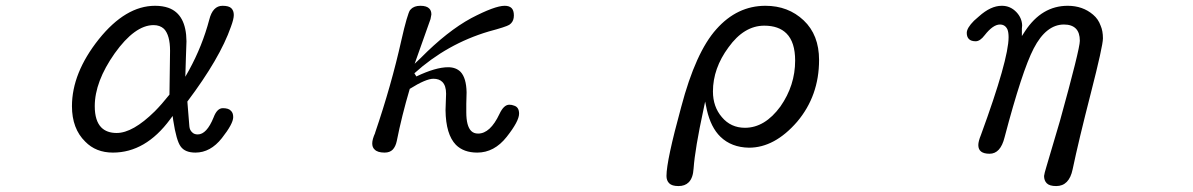

<svg xmlns="http://www.w3.org/2000/svg" viewBox="-20 -501 4040 650"><path d="M362.3 15.6Q472.7 15.6 555.7 -96.7L564.5 -108.4L566.4 -93.8Q577.1 -24.4 591.8 -4.9Q606.4 15.6 641.6 15.6Q692.4 15.6 731 -33.2Q769.5 -82 769.5 -104.5Q769.5 -119.1 761.7 -126Q753.9 -134.8 734.4 -134.8Q714.8 -134.8 703.1 -103.5Q679.7 -45.9 649.4 -45.9Q637.7 -45.9 630.9 -52.7Q622.1 -60.5 621.1 -73.2L614.3 -157.2Q724.6 -303.7 761.7 -410.2Q771.5 -436.5 771.5 -450.2Q771.5 -464.8 763.2 -473.1Q754.9 -481.4 733.4 -481.4Q700.2 -481.4 688.5 -434.6Q665 -345.7 620.1 -263.7L607.4 -241.2L609.4 -306.6L611.3 -361.3Q610.4 -453.1 549.8 -474.6Q530.3 -481.4 504.9 -481.4Q405.3 -481.4 314.5 -368.2Q223.6 -253.9 223.6 -141.6Q223.6 -65.4 268.6 -21.5Q304.7 15.6 362.3 15.6ZM375 -50.8Q341.8 -50.8 323.2 -69.3Q300.8 -91.8 300.8 -141.6Q300.8 -224.6 368.2 -320.3Q436.5 -416 500 -416Q521.5 -416 535.2 -403.3Q555.7 -381.8 555.7 -329.1L553.7 -180.7Q527.3 -147.5 503.9 -124Q429.7 -50.8 375 -50.8Z M1250 -50.8Q1240.2 -29.3 1240.2 -15.6Q1240.2 -2 1248 4.9Q1257.8 15.6 1282.2 15.6Q1299.8 15.6 1309.6 5.4Q1319.3 -4.9 1323.2 -23.4Q1339.8 -107.4 1367.2 -200.2Q1421.9 -234.4 1447.3 -234.4Q1466.8 -234.4 1477.5 -223.6Q1490.2 -210.9 1490.2 -183.6L1488.3 -127.9Q1489.3 -45.9 1523.4 -10.7Q1549.8 15.6 1595.7 15.6Q1653.3 15.6 1695.3 -37.6Q1737.3 -90.8 1737.3 -116.2Q1737.3 -138.7 1719.7 -143.6Q1712.9 -146.5 1704.1 -146.5Q1685.5 -146.5 1670.9 -115.2Q1639.6 -48.8 1598.6 -48.8Q1584 -48.8 1575.2 -57.6Q1558.6 -74.2 1558.6 -121.1V-149.4L1559.6 -188.5Q1558.6 -237.3 1539.1 -257.8Q1523.4 -273.4 1497.1 -273.4Q1455.1 -273.4 1389.6 -242.2L1382.8 -252.9Q1493.2 -352.5 1634.8 -394.5Q1634.8 -394.5 1634.8 -394.5Q1693.4 -410.2 1704.1 -417L1710 -421.9Q1719.7 -431.6 1719.7 -448.7Q1719.7 -465.8 1711.9 -473.6Q1704.1 -481.4 1688.5 -481.4Q1655.3 -481.4 1575.2 -439.5Q1494.1 -395.5 1404.3 -304.7L1383.8 -285.2L1437.5 -436.5L1440.4 -452.1Q1440.4 -464.8 1433.6 -471.7Q1424.8 -481.4 1403.3 -481.4Q1381.8 -481.4 1371.1 -469.7L1368.2 -466.8Q1364.3 -461.9 1356.4 -435.1Q1348.6 -408.2 1338.9 -365.2Q1304.7 -211.9 1250 -51.8Z M2236.3 94.7Q2236.3 110.4 2245.6 119.6Q2254.9 128.9 2276.9 128.9Q2298.8 128.9 2311.5 116.2Q2326.2 101.6 2328.1 69.3Q2333 2 2361.3 -128.9L2367.2 -157.2L2373 -128.9Q2386.7 -69.3 2418.9 -38.1Q2456.1 -2 2515.6 -1Q2602.5 -1 2678.7 -88.9Q2752.9 -176.8 2752.9 -297.9Q2752.9 -382.8 2700.7 -432.1Q2648.4 -481.4 2571.3 -481.4Q2475.6 -481.4 2405.3 -402.3Q2335 -324.2 2286.1 -138.7Q2236.3 43 2236.3 94.7ZM2502 -68.4Q2454.1 -68.4 2423.8 -104.5Q2393.6 -139.6 2393.6 -191.4Q2393.6 -269.5 2446.3 -340.8Q2499 -414.1 2567.4 -414.1Q2616.2 -414.1 2642.6 -387.7Q2671.9 -358.4 2671.9 -295.9Q2671.9 -211.9 2622.1 -140.6Q2569.3 -68.4 2502 -68.4Z M3514.6 94.7Q3514.6 110.4 3523.9 119.6Q3533.2 128.9 3555.7 128.9Q3599.6 128.9 3611.3 72.3Q3631.8 -25.4 3672.9 -185.5Q3713.9 -345.7 3713.9 -371.1Q3713.9 -396.5 3706.1 -414.1Q3698.2 -436.5 3680.7 -451.2Q3645.5 -481.4 3594.7 -481.4Q3506.8 -481.4 3450.2 -395.5L3439.5 -378.9V-404.3L3440.4 -415Q3439.5 -440.4 3420.9 -460Q3400.4 -481.4 3372.1 -481.4Q3372.1 -481.4 3371.1 -481.4Q3334 -481.4 3293.9 -445.3Q3282.2 -435.5 3277.3 -430.7Q3252.9 -406.2 3252.9 -389.6Q3252.9 -376 3260.3 -368.7Q3267.6 -361.3 3283.2 -361.3Q3297.9 -361.3 3313.5 -381.8Q3341.8 -418 3365.2 -418Q3382.8 -418 3390.6 -401.4Q3394.5 -391.6 3394.5 -375Q3394.5 -299.8 3300.8 -43.9Q3292 -22.5 3292 -9.8Q3292 19.5 3330.1 19.5Q3367.2 19.5 3380.9 -36.1Q3380.9 -36.1 3380.9 -36.1Q3440.4 -261.7 3479.5 -336.9Q3521.5 -418 3582 -418Q3608.4 -418 3622.1 -404.3Q3635.7 -390.6 3635.7 -362.8Q3635.7 -335 3568.4 -91.8L3522.5 63.5Q3515.6 85.9 3514.6 94.7Z"/></svg>

Font: FakePearl
Style: Light
Weight: 350
Version: Version 1.2